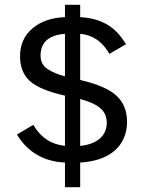

<svg xmlns="http://www.w3.org/2000/svg" viewBox="-20 -710 596 795"><path d="M249 -37V65H312V-37C436 -43.7 506 -107.3 506 -206C506 -250.7 491.5 -286.5 462.5 -313.5C433.5 -340.5 383.3 -362.3 312 -379V-570C364 -565.3 404.3 -537.6 433 -487L502 -527C484.7 -554.3 467.5 -575.1 450.5 -589.5C416.5 -618.1 370.7 -636.3 312 -639V-690H249V-639C193.7 -637 148.9 -621.5 114.5 -592.5C80.2 -563.5 63 -525 63 -477C63 -433.7 76.4 -399.7 103 -375C129.7 -350.3 178.4 -330 249 -314V-106C191.7 -112 148 -141 118 -193L50 -153C94.7 -79.7 161 -41 249 -37ZM312 -300C389.3 -278.7 422 -251.7 422 -201C422 -146.3 380 -112.7 312 -106ZM148 -480C148 -534.7 181.7 -564.7 249 -570V-394C220.3 -401.3 196.3 -411.3 177 -424C157.7 -436.7 148 -455.3 148 -480Z"/></svg>

Font: Logix
Style: Regular
Weight: 400
Designer: Michael Lee Finney
Version: Version 1.06